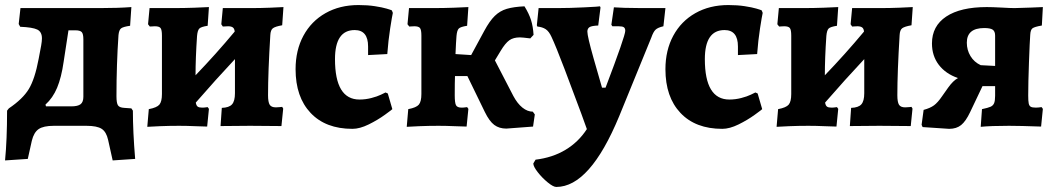

<svg xmlns="http://www.w3.org/2000/svg" viewBox="-24 -498 4178 760"><path d="M511 131 422 137 404 56Q397 24 378.5 12Q360 0 318 0H189Q148 0 129 13Q110 26 102 59L86 131L-4 137Q4 56 4 -60L11 -69Q66 -106 90 -145.5Q114 -185 129 -265L139 -318Q142 -335 142 -346Q142 -372 123.5 -381Q105 -390 56 -392L50 -403L57 -466H373Q444 -466 496 -470L491 -396Q463 -392 455 -385.5Q447 -379 445 -359Q437 -242 437 -117Q437 -90 443 -81Q449 -72 468 -71L496 -69L502 -60Q502 23 511 131ZM306 -342Q306 -364 299.5 -371Q293 -378 274 -378H247L228 -254Q219 -191 202 -150.5Q185 -110 156 -84L158 -77H258Q284 -77 295 -85.5Q306 -94 306 -115Z M1093 -75 1097 -68 1090 1 966 0 849 1 854 -71Q883 -72 894.5 -85Q906 -98 906 -129V-264Q831 -184 751 -92Q753 -80 758.5 -76Q764 -72 776 -72Q785 -72 790.5 -73Q796 -74 798 -74L803 -67L796 3Q783 3 749 1.5Q715 0 685 0Q645 0 608.5 1.5Q572 3 559 4L565 -66Q597 -72 607 -84Q617 -96 617 -126V-357Q617 -380 611.5 -387Q606 -394 589 -394L569 -393L562 -402L568 -466H666Q705 -466 746 -467.5Q787 -469 803 -470L798 -396Q772 -392 765 -385Q758 -378 756 -356Q750 -268 750 -200Q830 -283 905 -373Q904 -385 897.5 -389.5Q891 -394 879 -394L858 -393L852 -402L858 -466H971Q1006 -466 1044.5 -467.5Q1083 -469 1098 -470L1093 -398Q1065 -393 1056 -386Q1047 -379 1046 -359Q1037 -213 1037 -121Q1037 -94 1043.5 -83.5Q1050 -73 1068 -73Q1077 -73 1084 -74Q1091 -75 1093 -75Z M1146 -224Q1146 -299 1177 -356.5Q1208 -414 1264.5 -446Q1321 -478 1395 -478Q1431 -478 1460 -473.5Q1489 -469 1506 -464Q1523 -459 1527 -457L1531 -447Q1528 -434 1520.5 -386Q1513 -338 1509 -284L1433 -280V-314Q1433 -379 1380 -379Q1302 -379 1302 -264Q1302 -104 1399 -104Q1423 -104 1446 -110Q1469 -116 1483.5 -123Q1498 -130 1502 -132L1511 -128L1529 -66Q1529 -65 1500 -44Q1471 -23 1435.5 -5.5Q1400 12 1371 12Q1265 12 1205.5 -51Q1146 -114 1146 -224Z M2093 -45 2086 3 1980 11Q1952 11 1932.5 -3.5Q1913 -18 1895 -55L1826 -197H1777Q1776 -172 1776 -121Q1776 -91 1781 -81.5Q1786 -72 1803 -72Q1812 -72 1817.5 -73Q1823 -74 1825 -74L1830 -67L1823 3Q1810 3 1776 1.5Q1742 0 1712 0Q1672 0 1635.5 1.5Q1599 3 1586 4L1592 -66Q1624 -72 1634 -84Q1644 -96 1644 -126V-357Q1644 -380 1638.5 -387Q1633 -394 1616 -394L1596 -393L1589 -402L1595 -466H1693Q1732 -466 1773 -467.5Q1814 -469 1830 -470L1825 -396Q1799 -392 1792 -385Q1785 -378 1783 -356Q1781 -333 1779 -284L1841 -280L1893 -376Q1914 -415 1934.5 -435Q1955 -455 1982 -463Q2009 -471 2052 -473Q2070 -444 2078 -418.5Q2086 -393 2088 -360L2075 -346Q2043 -350 2034 -350Q2008 -350 1992 -338.5Q1976 -327 1958 -297L1935 -259L2008 -118Q2024 -88 2044 -72Q2064 -56 2085 -56Z M2087 149 2096 134Q2163 126 2214.5 95Q2266 64 2299 13L2277 -48Q2246 -132 2211 -224Q2176 -316 2159 -352Q2149 -374 2136 -382.5Q2123 -391 2103 -393L2101 -398L2108 -466H2184Q2231 -466 2291 -469Q2351 -472 2351 -473L2353 -468L2344 -397Q2318 -396 2309.5 -390.5Q2301 -385 2301 -373Q2301 -354 2325.5 -267.5Q2350 -181 2359 -151H2373Q2451 -356 2451 -376Q2451 -386 2445.5 -390Q2440 -394 2425 -394H2400L2396 -400L2406 -469Q2417 -468 2448 -467Q2479 -466 2514 -466H2610L2602 -394Q2580 -389 2571 -380.5Q2562 -372 2554 -349L2427 -38Q2311 242 2178 242Q2166 242 2144 224Q2122 206 2104.5 183.5Q2087 161 2087 149Z M2610 -224Q2610 -299 2641 -356.5Q2672 -414 2728.5 -446Q2785 -478 2859 -478Q2895 -478 2924 -473.5Q2953 -469 2970 -464Q2987 -459 2991 -457L2995 -447Q2992 -434 2984.5 -386Q2977 -338 2973 -284L2897 -280V-314Q2897 -379 2844 -379Q2766 -379 2766 -264Q2766 -104 2863 -104Q2887 -104 2910 -110Q2933 -116 2947.5 -123Q2962 -130 2966 -132L2975 -128L2993 -66Q2993 -65 2964 -44Q2935 -23 2899.5 -5.5Q2864 12 2835 12Q2729 12 2669.5 -51Q2610 -114 2610 -224Z M3584 -75 3588 -68 3581 1 3457 0 3340 1 3345 -71Q3374 -72 3385.5 -85Q3397 -98 3397 -129V-264Q3322 -184 3242 -92Q3244 -80 3249.5 -76Q3255 -72 3267 -72Q3276 -72 3281.5 -73Q3287 -74 3289 -74L3294 -67L3287 3Q3274 3 3240 1.5Q3206 0 3176 0Q3136 0 3099.5 1.5Q3063 3 3050 4L3056 -66Q3088 -72 3098 -84Q3108 -96 3108 -126V-357Q3108 -380 3102.5 -387Q3097 -394 3080 -394L3060 -393L3053 -402L3059 -466H3157Q3196 -466 3237 -467.5Q3278 -469 3294 -470L3289 -396Q3263 -392 3256 -385Q3249 -378 3247 -356Q3241 -268 3241 -200Q3321 -283 3396 -373Q3395 -385 3388.5 -389.5Q3382 -394 3370 -394L3349 -393L3343 -402L3349 -466H3462Q3497 -466 3535.5 -467.5Q3574 -469 3589 -470L3584 -398Q3556 -393 3547 -386Q3538 -379 3537 -359Q3528 -213 3528 -121Q3528 -94 3534.5 -83.5Q3541 -73 3559 -73Q3568 -73 3575 -74Q3582 -75 3584 -75Z M4099 -74 4104 -67 4097 3Q4013 0 3970 0Q3898 0 3858 4L3863 -66Q3887 -71 3897 -75.5Q3907 -80 3911 -89.5Q3915 -99 3915 -119V-157H3865L3816 -54Q3799 -18 3780.5 -3Q3762 12 3733 12L3628 5L3624 -4L3632 -63Q3658 -70 3673 -81Q3688 -92 3705 -117L3729 -151Q3749 -179 3768 -189Q3719 -206 3692 -241.5Q3665 -277 3665 -326Q3665 -395 3721.5 -432.5Q3778 -470 3882 -470Q3903 -470 3941 -468Q3975 -466 3992 -466L4057 -468L4104 -470L4100 -397Q4071 -392 4063 -386Q4055 -380 4054 -360Q4052 -334 4049 -251.5Q4046 -169 4046 -120Q4046 -98 4048 -88.5Q4050 -79 4056 -75.5Q4062 -72 4076 -72Q4085 -72 4099 -74ZM3915 -237V-357Q3915 -374 3905.5 -380.5Q3896 -387 3872 -387Q3803 -387 3803 -329Q3803 -300 3817.5 -276Q3832 -252 3858 -240Z"/></svg>

Font: Alegreya ExtraBold
Style: Regular
Weight: 800
Designer: Juan Pablo del Peral
Foundry: Huerta Tipografica
Version: Version 2.007; ttfautohint (v1.6)